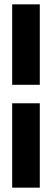

<svg xmlns="http://www.w3.org/2000/svg" viewBox="-20 -731 240 883"><path d="M36 132H163V-256H36ZM36 -341H163V-711H36Z"/></svg>

Font: Asimov Pro
Style: Bd
Weight: 700
Designer: Google
Version: Version 2.000980; 2014